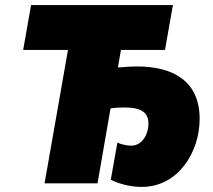

<svg xmlns="http://www.w3.org/2000/svg" viewBox="-20 -720 835 754"><path d="M537 14C680 14 764 -123 764 -253C764 -401 661 -459 518 -459C494 -459 468 -457 443 -455L455 -524H628L659 -700H102L71 -524H247L155 0H363L414 -294C431 -297 450 -298 468 -298C534 -298 563 -279 563 -234C563 -195 540 -148 495 -148C479 -148 455 -153 441 -160L415 -14C457 6 499 14 537 14Z"/></svg>

Font: Fixel Display Black
Style: Italic
Weight: 900
Italic angle: -10°
Designer: AlfaBravo + MacPaw
Foundry: Kyrylo Tkachov, Marchela Mozhyna, Serhii Makarenko, Maria Weinstein, Zakhar Kryvoshyya
Version: Version 1.210;Glyphs 3.2 (3217)